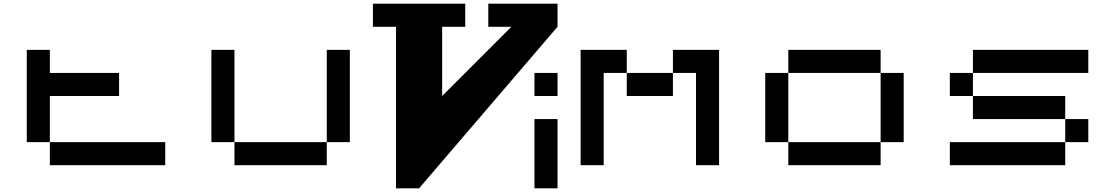

<svg xmlns="http://www.w3.org/2000/svg" viewBox="-20 -1020 6040 1040"><path d="M250 -625H625V-500H250V-125H875V-250H125V-750H250Z M1250 -125V-750H1125V-250H1875V-750H1750V-125Z M2875 -500V-625H3000V-500ZM2875 0V-375H3000V0ZM2375 -875V-500L2750 -875H2625V-1000H3000V-875L2250 0H2125V-875H2000V-1000H2500V-875Z M3750 -625H3250V-125H3125V-750H3375V-500H3625V-750H3875V-125H3750Z M4250 -125H4750V-750H4250ZM4875 -250H4125V-625H4875Z M5125 -125V-250H5875V-375H5250V-750H5875V-625H5125V-500H5750V-125Z"/></svg>

Font: Picon
Style: Regular
Weight: 400
Designer: yne
Foundry: yne
Version: Version 21.02.27; git-deadbeef-release